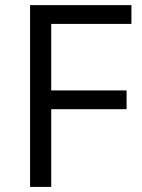

<svg xmlns="http://www.w3.org/2000/svg" viewBox="-20 -734 556 754"><path d="M181.2 0H98.1V-713.9H496.1V-640.1H181.2V-378.9H477.1V-305.2H181.2Z"/></svg>

Font: f04114697
Style: Regular
Weight: 400
Foundry: Ascender Corporation
Version: Version 1.10